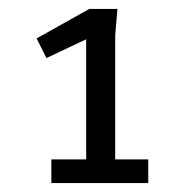

<svg xmlns="http://www.w3.org/2000/svg" viewBox="-20 -751 417 430"><path d="M95 -394H173V-663L84 -621L62 -665L180 -731H243L238 -672V-394H312V-341H95Z"/></svg>

Font: BreeCF
Style: Light
Weight: 300
Designer: Veronika Burian, Jos Scaglione
Foundry: TypeTogether
Version: Version 0.0.2